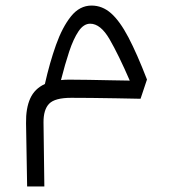

<svg xmlns="http://www.w3.org/2000/svg" viewBox="-20 -348 626 687"><path d="M77.1 319.3 73.2 92.8Q72.3 39.6 88.1 4.4Q104 -30.8 140.6 -47.4Q157.7 -123.5 180.4 -187.3Q203.1 -251 234.1 -289.6Q265.1 -328.1 307.6 -328.1Q346.2 -328.1 377.4 -300.5Q408.7 -272.9 439.5 -214.4Q470.2 -155.8 505.9 -63.5L482.9 5.4Q443.4 4.4 396.2 3.7Q349.1 2.9 306.2 2.4Q263.2 2 234.9 2Q176.3 2 155.8 23.2Q135.3 44.4 135.7 90.3L138.7 319.3ZM198.2 -61.5Q211.9 -63 227.5 -63Q258.3 -63 296.9 -62.3Q335.4 -61.5 374 -60.8Q412.6 -60.1 444.3 -59.6Q404.3 -151.9 372.1 -207.5Q339.8 -263.2 302.7 -263.2Q279.3 -263.2 261 -236.1Q242.7 -209 227.5 -163.3Q212.4 -117.7 198.2 -61.5Z"/></svg>

Font: CaskaydiaMono NF Light
Style: Regular
Weight: 300
Designer: Aaron Bell
Foundry: Saja Typeworks
Version: Version 2111.001; ttfautohint (v1.8.4);Nerd Fonts 3.1.1